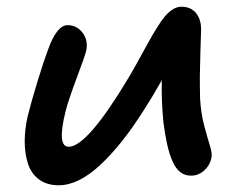

<svg xmlns="http://www.w3.org/2000/svg" viewBox="-20 -533 707 565"><path d="M152.8 12.2Q117.2 12.2 94 -5.6Q70.8 -23.4 61.8 -53Q52.7 -82.5 52.7 -116.9Q52.7 -151.4 61 -189Q70.8 -229.5 90.3 -293.2Q109.9 -356.9 121.1 -386.2Q147 -459 179.2 -459Q205.6 -459 222.7 -437Q239.7 -415 233.9 -384.8Q231 -370.6 205.8 -303.7Q180.7 -236.8 172.9 -205.1Q147 -101.1 182.1 -101.1Q236.8 -101.1 358.9 -305.2Q372.6 -328.1 389.4 -358.9Q406.2 -389.6 417 -409.2Q427.7 -428.7 441.2 -450.4Q454.6 -472.2 465.1 -484.6Q475.6 -497.1 488 -505.1Q500.5 -513.2 513.2 -513.2Q541.5 -513.2 556.6 -494.9Q571.8 -476.6 571.8 -445.8Q571.3 -431.6 569.8 -382.8Q568.4 -334 568.1 -310.3Q567.9 -286.6 568.8 -242.2Q571.3 -199.2 581.3 -161.9Q591.3 -124.5 598.1 -103Q605 -81.5 602.1 -67.9Q597.7 -46.4 580.8 -31.2Q564 -16.1 542 -16.1Q523.4 -16.1 509.8 -27.1Q496.1 -38.1 486.8 -60.3Q477.5 -82.5 471.7 -108.9Q465.8 -135.3 460.9 -172.9Q454.6 -237.3 456.1 -296.9Q425.8 -243.7 405.8 -212.9Q340.3 -108.4 275.6 -48.1Q210.9 12.2 152.8 12.2Z"/></svg>

Font: Shantell Sans Irregular Bouncy
Style: Italic
Weight: 500
Italic angle: -11.31°
Designer: Stephen Nixon, Anya Danilova, Shantell Martin
Foundry: Arrow Type
Version: Version 1.006;[9816181b4]